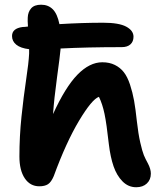

<svg xmlns="http://www.w3.org/2000/svg" viewBox="-20 -764 701 811"><path d="M146 22.9Q107.4 22.9 84.7 -10.7Q62 -44.4 62 -103Q62 -188 70.8 -271.7Q79.6 -355.5 90.3 -427Q101.1 -498.5 103 -537.1V-556.2Q66.9 -560.5 48.8 -575.2Q30.8 -589.8 30.8 -611.8Q30.8 -644 75.2 -649.9Q82.5 -649.9 98.1 -651.9Q96.2 -677.7 97.2 -689.9Q98.1 -713.4 111.6 -728.8Q125 -744.1 153.8 -744.1Q183.6 -744.1 202.9 -724.9Q222.2 -705.6 231 -662.1Q328.6 -668 416 -668Q482.4 -668 513.2 -651.4Q543.9 -634.8 543.9 -608.9Q543.9 -588.4 531 -576.7Q518.1 -564.9 494.1 -564.9Q348.1 -564.9 235.8 -559.1V-556.2Q233.4 -527.8 220.9 -437.3Q208.5 -346.7 204.1 -282.2Q255.9 -396 307.1 -448.5Q358.4 -501 412.1 -501Q442.4 -501 465.1 -489.7Q487.8 -478.5 502.9 -459.2Q518.1 -439.9 529.1 -407Q540 -374 546.4 -338.6Q552.7 -303.2 558.1 -252Q564 -199.2 572.5 -161.9Q581.1 -124.5 587.6 -108.6Q594.2 -92.8 605 -73.2Q617.2 -49.8 617.2 -30.8Q617.2 -4.9 600.3 11Q583.5 26.9 555.2 26.9Q522 26.9 497.6 2.2Q473.1 -22.5 459.7 -61.5Q446.3 -100.6 439.9 -153.8Q430.2 -241.7 421.4 -283.4Q412.6 -325.2 397.9 -355Q368.2 -344.7 313.7 -253.7Q259.3 -162.6 207 -20Q196.3 5.4 182.6 14.2Q168.9 22.9 146 22.9Z"/></svg>

Font: Shantell Sans Bouncy
Style: Regular
Weight: 600
Designer: Stephen Nixon, Anya Danilova, Shantell Martin
Foundry: Arrow Type
Version: Version 1.006;[9816181b4]